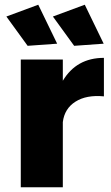

<svg xmlns="http://www.w3.org/2000/svg" viewBox="-20 -793 470 813"><path d="M222 -608 97 -599 7 -723 142 -773ZM419 -608 294 -599 204 -723 339 -773ZM246 -451Q304 -548 420 -548V-385Q346 -392 299.5 -362.5Q253 -333 246 -276V0H68V-541H246Z"/></svg>

Font: Montserrat arm
Style: Bold
Weight: 700
Designer: Julieta Ulanovsky
Foundry: Julieta Ulanovsky
Version: Version 6.000;PS 006.000;hotconv 1.0.88;makeotf.lib2.5.64775